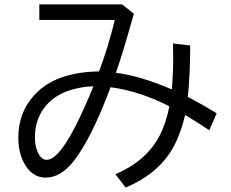

<svg xmlns="http://www.w3.org/2000/svg" viewBox="-20 -787 1040 865"><path d="M157.2 -767.1H530.3L583 -725.1L577.6 -705.6Q529.3 -534.2 502 -459Q612.3 -445.3 753.9 -384.3Q760.3 -453.1 760.3 -524.4Q760.3 -550.8 759.3 -591.3L836.9 -582Q836.4 -443.8 826.2 -350.1Q887.7 -318.8 956.1 -276.4L922.9 -200.2Q863.3 -240.2 814 -269Q789.1 -162.1 741.7 -92.8Q676.3 2.9 545.9 58.1L500 -2Q639.2 -61.5 698.7 -175.3Q728 -231 743.2 -308.1Q606.4 -377.4 478 -394Q393.1 -166 313.5 -63Q253.9 13.2 186 13.2Q130.9 13.2 96.7 -38.6Q62.5 -90.8 62.5 -168Q62.5 -280.3 135.7 -359.9Q230.5 -462.4 426.3 -465.3Q468.3 -576.7 497.1 -697.3H157.2ZM400.9 -397.9Q357.4 -397.9 306.2 -383.8Q220.2 -359.9 175.3 -295.9Q137.2 -241.2 137.2 -168.9Q137.2 -125 153.3 -94.7Q168 -66.9 190.9 -66.9Q266.1 -66.9 400.9 -397.9Z"/></svg>

Font: BIZ UDGothic
Style: Regular
Weight: 400
Monospace: yes
Designer: TypeBank Co., Ltd.
Foundry: Morisawa Inc.
Version: Version 1.05